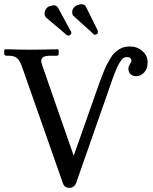

<svg xmlns="http://www.w3.org/2000/svg" viewBox="-22 -880 728 912"><path d="M433.1 -438Q444.3 -470.7 451.7 -490.5Q459 -510.3 468.8 -534.9Q478.5 -559.6 485.8 -573.7Q493.2 -587.9 502.9 -604Q512.7 -620.1 522 -628.7Q531.2 -637.2 543.2 -645.3Q555.2 -653.3 568.4 -656.2Q581.5 -659.2 597.2 -659.2Q629.4 -659.2 654.3 -637.5Q679.2 -615.7 679.2 -585Q679.7 -554.7 663.3 -536.4Q647 -518.1 625 -518.1Q608.4 -518.1 598.1 -527.6Q587.9 -537.1 587.9 -555.2Q587.9 -563.5 595 -574.5Q602.1 -585.4 602.1 -591.8Q602.1 -608.9 580.1 -608.9Q570.3 -608.9 563 -604Q555.7 -599.1 543 -576.9Q530.3 -554.7 515.1 -512.2L339.8 -11.2Q330.6 12.2 307.1 12.2Q283.2 12.2 275.9 -12.2L80.1 -569.8Q70.8 -594.7 57.6 -605Q44.4 -615.2 20 -615.2H11.2Q-2 -615.2 -2 -625V-642.1L2.9 -646Q5.4 -646 26.4 -645.5Q47.4 -645 74.5 -644.5Q101.6 -644 119.1 -644H133.8Q150.9 -644 179 -644.5Q207 -645 228.8 -645.5Q250.5 -646 252.9 -646L256.8 -642.1V-625Q256.8 -615.2 247.1 -615.2H214.8Q173.8 -615.2 173.8 -590.8Q173.8 -584 178.2 -570.8L328.1 -140.1ZM222.2 -852.1Q227.1 -855 234.9 -855Q247.6 -853.5 253.9 -842.8L313 -733.9Q315.9 -731 315.9 -729Q316.9 -727.1 316.9 -724.1Q316.9 -718.8 312.5 -714.8Q308.1 -710.9 304.2 -710.9Q297.9 -710.9 295.9 -712.9L196.8 -796.9Q189.9 -803.7 189.9 -816.9Q189.9 -829.1 198.2 -839.8Q206.5 -850.6 222.2 -852.1ZM351.1 -856.9Q355.5 -859.9 362.8 -859.9Q380.4 -859.9 386.2 -848.1L440.9 -737.8L441.9 -733.9Q442.9 -731.9 442.9 -728Q442.9 -719.7 436 -716.8Q432.1 -714.8 430.2 -714.8Q426.3 -714.8 421.9 -717.8Q419.4 -718.8 416 -724.1L328.1 -803.2Q320.8 -809.1 320.8 -821.8Q320.8 -835.4 330.3 -845.5Q339.8 -855.5 351.1 -856.9Z"/></svg>

Font: Common Serif Medium
Style: Regular
Weight: 500
Designer: Philipp H. Poll, Khaled Hosny
Foundry: Stefan Peev, Context Ltd.
Version: Version 1.026